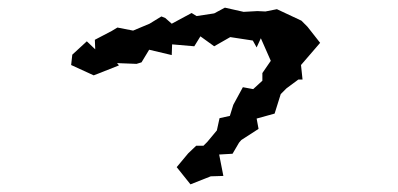

<svg xmlns="http://www.w3.org/2000/svg" viewBox="-20 -469 1040 502"><path d="M472 -68 442 -32 478 13 531 -8 564 -9 553 -65 588 -67 605 -96 611 -103 656 -132 651 -159 698 -172 714 -223 729 -238 760 -261H771L767 -299L817 -357L784 -399L768 -415L704 -445L674 -439L653 -440L617 -438L568 -449L540 -434L494 -427L481 -435L429 -407L412 -422L402 -426L371 -407L328 -389L287 -397L272 -388L228 -365L229 -340L207 -361L169 -326L166 -299L225 -272L238 -277L291 -298L286 -304L337 -302L350 -306L370 -339L429 -325L430 -353L488 -348L504 -374L540 -348L582 -372L641 -363L651 -345L662 -369L688 -310L666 -278V-258L642 -236L615 -241L590 -195L581 -166L554 -160L547 -128L522 -98L512 -88H493Z"/></svg>

Font: チョークS
Style: Regular
Weight: 400
Designer: [Stick] Fontworks Inc.
Foundry: [Stick] Fontworks Inc.
Version: Version 1.200;FEAKit 1.0